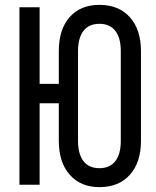

<svg xmlns="http://www.w3.org/2000/svg" viewBox="-20 -760 640 790"><path d="M389 10Q312 10 267 -41Q222 -92 222 -180V-335H143V0H60V-730H143V-415H222V-550Q222 -639 266.5 -689.5Q311 -740 389 -740Q469 -740 514.5 -689Q560 -638 560 -550V-180Q560 -92 514.5 -41Q469 10 389 10ZM389 -68Q432 -68 454.5 -97Q477 -126 477 -180V-550Q477 -604 454.5 -633Q432 -662 389 -662Q346 -662 323.5 -633Q301 -604 301 -550V-180Q301 -126 323.5 -97Q346 -68 389 -68Z"/></svg>

Font: JetBrains Mono Zero
Style: Regular-Zero
Weight: 400
Designer: Philipp Nurullin, Konstantin Bulenkov
Foundry: JetBrains
Version: Version 2.211